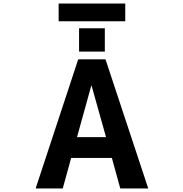

<svg xmlns="http://www.w3.org/2000/svg" viewBox="-20 -1070 1040 1092"><path d="M384.8 -171.9 336.9 2H182.6L424.8 -732.4H580.1L823.2 2H664.1L616.2 -171.9ZM418 -290H583L500 -585.9ZM313.5 -949.2V-1049.8H692.4V-949.2ZM429.7 -776.4V-909.2H576.2V-776.4Z"/></svg>

Font: Gen Shin Gothic Monospace Bold
Style: Bold
Weight: 700
Designer: [Source Han Sans]
Ryoko NISHIZUKA  (kana & ideographs); Paul D. Hunt (Latin, Greek & Cyrillic); Wenlong ZHANG  (bopomofo
Version: Version 1.002.20150607